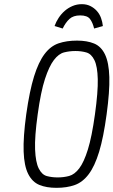

<svg xmlns="http://www.w3.org/2000/svg" viewBox="-20 -892 545 922"><path d="M106 -343Q91 -233 93.5 -164Q96 -95 115.5 -56.5Q135 -18 169 -4Q203 10 251 10Q301 10 339 -3.5Q377 -17 406 -55.5Q435 -94 456 -163Q477 -232 492 -343Q507 -453 505 -522Q503 -591 484.5 -630Q466 -669 432 -683Q398 -697 350 -697Q300 -697 261.5 -684Q223 -671 194 -632.5Q165 -594 143.5 -525Q122 -456 106 -343ZM161 -343Q176 -452 196 -513Q216 -574 239 -604Q262 -634 288 -640.5Q314 -647 342 -647Q371 -647 395 -640Q419 -633 433.5 -603Q448 -573 449.5 -512Q451 -451 436 -343Q421 -235 402 -174Q383 -113 360.5 -83.5Q338 -54 312 -47Q286 -40 257 -40Q229 -40 205 -46.5Q181 -53 166 -83Q151 -113 148.5 -174Q146 -235 161 -343ZM373 -872Q349 -872 328 -863Q307 -854 290.5 -839.5Q274 -825 261.5 -806Q249 -787 242 -767L281 -755Q295 -784 313.5 -801Q332 -818 365 -818Q399 -818 412 -801Q425 -784 432 -755L474 -767Q472 -787 465 -806Q458 -825 445 -839.5Q432 -854 414 -863Q396 -872 373 -872Z"/></svg>

Font: Secuela Light
Style: Italic
Weight: 300
Italic angle: -8°
Designer: Fernando Haro
Foundry: deFharo
Version: Version 1.708